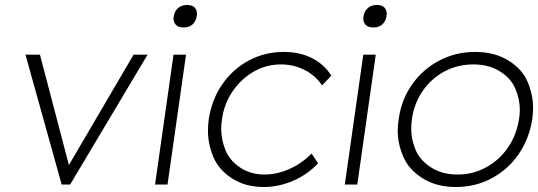

<svg xmlns="http://www.w3.org/2000/svg" viewBox="-20 -739 2155 769"><path d="M227 0 82 -520H140L256 -78L515 -520H571L261 0Z M716 -629Q694 -629 684.5 -639.5Q675 -650 675 -665Q675 -669 676 -674Q679 -694 693 -706.5Q707 -719 729 -719Q751 -719 760 -708.5Q769 -698 769 -683Q769 -679 768 -674Q765 -654 751.5 -641.5Q738 -629 716 -629ZM601 0 675 -520H725L651 0Z M1037 10Q962 10 908.5 -25Q855 -60 834 -111.5Q813 -163 813 -214Q813 -237 816 -261Q828 -340 870 -401Q912 -462 976 -496.5Q1040 -531 1117 -531Q1181 -531 1230 -506Q1279 -481 1307 -436L1270 -397Q1252 -424 1226.5 -442.5Q1201 -461 1170.5 -471Q1140 -481 1106 -481Q1047 -481 997 -452.5Q947 -424 912.5 -374.5Q878 -325 869 -261Q866 -241 866 -222Q866 -181 882.5 -139Q899 -97 941 -68.5Q983 -40 1040 -40Q1073 -40 1106.5 -50Q1140 -60 1170.5 -78.5Q1201 -97 1228 -124L1254 -85Q1212 -40 1154 -15Q1096 10 1037 10Z M1476 -629Q1454 -629 1444.5 -639.5Q1435 -650 1435 -665Q1435 -669 1436 -674Q1439 -694 1453 -706.5Q1467 -719 1489 -719Q1511 -719 1520 -708.5Q1529 -698 1529 -683Q1529 -679 1528 -674Q1525 -654 1511.5 -641.5Q1498 -629 1476 -629ZM1361 0 1435 -520H1485L1411 0Z M1806 10Q1728 10 1672.5 -25Q1617 -60 1595 -112Q1573 -164 1573 -215Q1573 -238 1577 -263Q1588 -341 1631 -401.5Q1674 -462 1739.5 -496.5Q1805 -531 1883 -531Q1961 -531 2016.5 -496.5Q2072 -462 2093.5 -410.5Q2115 -359 2115 -308Q2115 -287 2112 -263Q2100 -184 2057.5 -122Q2015 -60 1949.5 -25Q1884 10 1806 10ZM1813 -40Q1875 -40 1927.5 -69Q1980 -98 2014.5 -148Q2049 -198 2059 -263Q2062 -282 2062 -300Q2062 -341 2044.5 -383Q2027 -425 1982.5 -453Q1938 -481 1876 -481Q1813 -481 1760.5 -453Q1708 -425 1673.5 -375.5Q1639 -326 1630 -263Q1627 -242 1627 -222Q1627 -182 1644 -140Q1661 -98 1705.5 -69Q1750 -40 1813 -40Z"/></svg>

Font: Lexend ExtLt
Style: Italic
Weight: 250
Italic angle: -8.13011°
Designer: Bonnie Shaver-Troup, Thomas Jockin
Foundry: Lexend
Version: Version 1.007